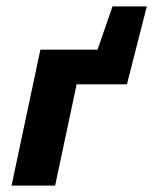

<svg xmlns="http://www.w3.org/2000/svg" viewBox="-20 -579 478 599"><path d="M16 0 106 -424H242L152 0ZM155 -316 178 -424H399L376 -316ZM247 -316 331 -559H438L376 -316Z"/></svg>

Font: Ysabeau Infant ExtraBold
Style: Italic
Weight: 800
Italic angle: -12°
Designer: Christian Thalmann (Catharsis Fonts)
Version: Version 2.001;gftools[0.9.30]; featfreeze: ss01,ss02,lnum